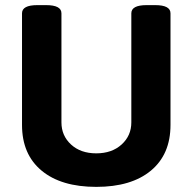

<svg xmlns="http://www.w3.org/2000/svg" viewBox="-20 -722 752 750"><path d="M356 8Q219 8 142.5 -55.5Q66 -119 66 -234V-670Q66 -702 126 -702H160Q220 -702 220 -670V-244Q220 -192 257.5 -157.5Q295 -123 356 -123Q417 -123 455 -157.5Q493 -192 493 -244V-670Q493 -702 553 -702H586Q646 -702 646 -670V-234Q646 -119 569.5 -55.5Q493 8 356 8Z"/></svg>

Font: Asap
Style: Bold
Weight: 700
Designer: Pablo Cosgaya
Foundry: Omnibus-Type
Version: Version 3.001; ttfautohint (v1.8.3)